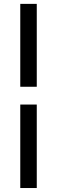

<svg xmlns="http://www.w3.org/2000/svg" viewBox="-20 -730 287 966"><path d="M165 -293.5H82V-710.5H165ZM165 216H82V-204H165Z"/></svg>

Font: Anek Bangla Medium
Style: Regular
Weight: 500
Designer: Sulekha Rajkumar (Bangla), Yesha Goshar (Latin)
Foundry: Ek Type
Version: Version 1.003